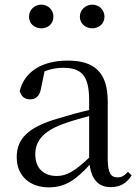

<svg xmlns="http://www.w3.org/2000/svg" viewBox="-20 -792 597 827"><path d="M158 -670C186 -670 210 -689 210 -720C210 -751 186 -772 158 -772C130 -772 105 -751 105 -720C105 -689 130 -670 158 -670ZM378 -670C405 -670 430 -689 430 -720C430 -751 405 -772 378 -772C350 -772 324 -751 324 -720C324 -689 350 -670 378 -670ZM457 14C496 14 526 -2 547 -37L531 -52C515 -34 503 -28 486 -28C459 -28 444 -45 444 -108V-355C444 -479 388 -531 272 -531C159 -531 85 -482 65 -400C71 -377 86 -364 109 -364C134 -364 151 -377 157 -413L172 -485C199 -495 224 -500 250 -500C329 -500 364 -470 364 -359V-318C320 -308 273 -295 231 -282C99 -244 52 -193 52 -115C52 -32 111 15 190 15C262 15 307 -18 366 -82C374 -22 402 14 457 14ZM364 -113C301 -53 265 -34 225 -34C169 -34 132 -66 132 -128C132 -183 165 -226 249 -257C283 -270 323 -281 364 -292Z"/></svg>

Font: Harano Aji Mincho
Style: Regular
Weight: 400
Foundry: Masamichi Hosoda
Version: HaranoAjiMincho-Regular version 20230610;ttx 4.39.4